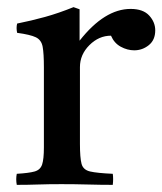

<svg xmlns="http://www.w3.org/2000/svg" viewBox="-20 -517 455 538"><path d="M27 1Q24 -15 27 -30Q61 -32 77 -36.5Q93 -41 98 -56Q103 -71 103 -104V-328Q103 -367 99.5 -386Q96 -405 80.5 -412.5Q65 -420 28 -425Q25 -439 28 -451Q68 -459 106 -469.5Q144 -480 186 -497L203 -491V-403Q273 -492 346 -492Q381 -492 398 -473.5Q415 -455 415 -432Q415 -405 397 -390.5Q379 -376 356 -376Q337 -376 318.5 -386Q300 -396 291 -417Q257 -417 230.5 -390.5Q204 -364 204 -329V-114Q204 -75 208.5 -58Q213 -41 232.5 -36.5Q252 -32 296 -30Q298 -16 296 1Q262 1 226 0Q190 -1 152 -1Q115 -1 86.5 0Q58 1 27 1Z"/></svg>

Font: Tiro Kannada
Style: Regular
Weight: 400
Designer: Kannada: John Hudson & Fiona Ross. Latin: John Hudson.
Foundry: Tiro Typeworks Ltd.
Version: Version 1.52